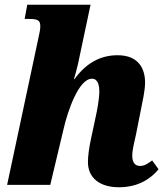

<svg xmlns="http://www.w3.org/2000/svg" viewBox="-20 -780 702 810"><path d="M482 10C565 10 618 -28 649 -66L622 -103C600 -88 590 -80 570 -80C550 -80 538 -95 538 -122C538 -149 546 -177 554 -214L574 -315C581 -351 592 -397 592 -432C592 -492 563 -547 476 -547C405 -547 344 -515 294 -446H292C297 -463 305 -492 309 -510L362 -760H95L84 -700H108C146 -700 150 -688 150 -668C150 -655 146 -639 143 -624L10 0H192L249 -239C266 -312 312 -448 368 -448C394 -448 399 -418 399 -394C399 -362 389 -310 383 -284L366 -204C355 -156 351 -120 351 -96C351 -31 399 10 482 10Z"/></svg>

Font: Noto Serif SemiCondensed Black
Style: Italic
Weight: 900
Width: 4
Italic angle: -12°
Designer: Monotype Design Team
Foundry: Monotype Imaging Inc.
Version: Version 2.014